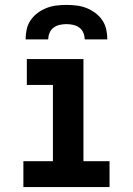

<svg xmlns="http://www.w3.org/2000/svg" viewBox="-20 -760 540 780"><path d="M75 0V-105H195V-415H89V-520H319V-105H425V0ZM84 -600Q84 -621 88.5 -641Q93 -661 104.5 -678Q116 -695 133 -707.5Q150 -720 169 -727.5Q188 -735 208.5 -737.5Q229 -740 250 -740Q271 -740 291.5 -737.5Q312 -735 331 -727.5Q350 -720 367 -707.5Q384 -695 395.5 -678Q407 -661 411.5 -641Q416 -621 416 -600H324Q324 -614 318.5 -627Q313 -640 302 -648Q291 -656 277.5 -659Q264 -662 250 -662Q236 -662 222.5 -659Q209 -656 198 -648Q187 -640 181.5 -627Q176 -614 176 -600Z"/></svg>

Font: Iosevka Curly Extrabold
Style: Regular
Weight: 800
Monospace: yes
Designer: Belleve Invis
Foundry: Belleve Invis
Version: Version 22.1.2; ttfautohint (v1.8.4)